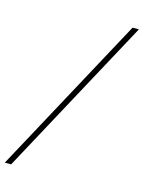

<svg xmlns="http://www.w3.org/2000/svg" viewBox="-143 -811 743 994"><g transform="rotate(15 229.0 -314.0)"><path d="M-17 109 441 -737H475L17 109Z"/></g></svg>

Font: Tomorrow ExtraLight
Style: Italic
Weight: 275
Italic angle: -10°
Designer: Tony de Marco, Monica Rizzolli
Foundry: Just in Type
Version: Version 2.002